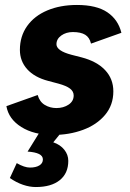

<svg xmlns="http://www.w3.org/2000/svg" viewBox="-20 -532 524 774"><path d="M5.8 -104.1 131.9 -149Q139.7 -121.4 160.8 -108.9Q181.9 -96.4 207.3 -96.4Q235.7 -96.4 256.3 -110.1Q277 -123.7 277 -147.2Q277 -163.6 262.2 -174.9Q247.4 -186.2 215.9 -194.8L174.7 -205.7Q119.1 -220.2 89.6 -253Q60.2 -285.8 60.2 -330.9Q60.2 -385.8 89.3 -426.9Q118.4 -467.9 170.7 -490Q222.9 -512 290.2 -512Q368.9 -512 412.6 -482.6Q456.2 -453.1 469.4 -399.8L346.9 -356.2Q341 -381.2 323.3 -392Q305.6 -402.8 273.7 -402.8Q246.6 -402.8 227.1 -388.9Q207.6 -375 207.6 -353.5Q207.6 -340.7 222.6 -329.9Q237.6 -319.2 268.4 -311.1L308.7 -300.8Q370.5 -284.7 403.7 -249.4Q436.9 -214.2 436.9 -163.6Q436.9 -108.5 403.6 -68.8Q370.2 -29 314.6 -8.5Q259 12 194.2 12Q116.8 12 65.8 -20.1Q14.8 -52.2 5.8 -104.1ZM19.8 185.6 47.5 125.6Q78.5 143.5 100.6 143.5Q124.7 143.5 138.8 134.8Q152.9 126.2 152.9 110.6Q152.9 96.5 137 88.7Q121.1 81 91.2 79.1L136.7 5.7L220.5 9.9L194.8 41.7Q223.2 51.4 239.3 71.7Q255.3 91.9 255.3 116.4Q255.3 166.7 220.9 194.3Q186.4 222 124.4 222Q99.2 222 72.4 212.8Q45.6 203.7 19.8 185.6Z"/></svg>

Font: Oak Sans Light Italic
Style: Regular
Weight: 400
Italic angle: -9.5°
Foundry: Erik Kennedy, Walven
Version: Version 1.000;Glyphs 3.1.2 (3151)